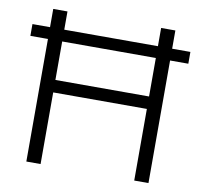

<svg xmlns="http://www.w3.org/2000/svg" viewBox="-77 -768 893 850"><g transform="rotate(10 369.5 -343.0)"><path d="M95 0V-686H159V-378H580V-686H644V0H580V-322H159V0ZM16 -551V-604H726V-551Z"/></g></svg>

Font: Archivo SemiBold ExtraLight
Style: Regular
Weight: 250
Version: Version 2.001